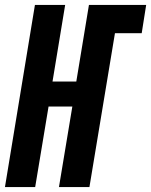

<svg xmlns="http://www.w3.org/2000/svg" viewBox="-39 -755 610 775"><path d="M-19 0 102 -735H224L173 -426H269L320 -735H551L533 -621H425L322 0H199L253 -325H157L103 0Z"/></svg>

Font: Iosevka SS18 Heavy
Style: Italic
Weight: 900
Italic angle: -9°
Monospace: yes
Designer: Belleve Invis
Foundry: Belleve Invis
Version: Version 25.1.1; ttfautohint (v1.8.4)